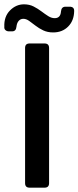

<svg xmlns="http://www.w3.org/2000/svg" viewBox="-37 -868 363 888"><path d="M100 0Q79 0 79 -21V-646Q79 -667 100 -667H169Q190 -667 190 -646V-21Q190 0 169 0ZM39 -744Q37 -723 19 -723H4Q-5 -723 -11.5 -728.5Q-18 -734 -17 -744Q-19 -791 9 -819.5Q37 -848 74 -848Q99 -848 118.5 -838Q138 -828 154.5 -815.5Q171 -803 186 -793.5Q201 -784 216 -784Q243 -784 245 -815Q247 -837 266 -837H285Q307 -837 306 -816Q305 -772 278 -745Q251 -718 209 -718Q183 -718 163 -727.5Q143 -737 127 -749.5Q111 -762 97.5 -771.5Q84 -781 71 -781Q58 -781 49.5 -771.5Q41 -762 39 -744Z"/></svg>

Font: Pitagon Sans Medium
Style: Regular
Weight: 500
Designer: Travis Tran
Foundry: Pitagon
Version: Version 1.001; ttfautohint (v1.8.4.7-5d5b);gftools[0.9.26]